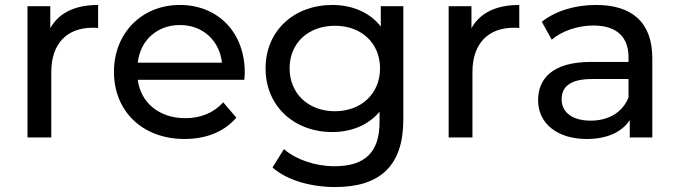

<svg xmlns="http://www.w3.org/2000/svg" viewBox="-20 -555 2740 775"><path d="M183 -441V-530H91V0H187V-264C187 -380 251 -443 354 -443C361 -443 368 -443 376 -442V-535C283 -535 217 -503 183 -441Z M968 -262C968 -425 859 -535 706 -535C553 -535 440 -422 440 -265C440 -107 554 6 725 6C813 6 886 -24 934 -80L881 -142C842 -99 790 -78 728 -78C623 -78 548 -140 536 -233H966C967 -242 968 -254 968 -262ZM706 -454C799 -454 866 -391 876 -302H536C546 -392 614 -454 706 -454Z M1517 -530V-448C1472 -506 1400 -535 1321 -535C1168 -535 1052 -432 1052 -279C1052 -126 1168 -22 1321 -22C1397 -22 1466 -49 1512 -104V-62C1512 58 1455 116 1330 116C1252 116 1175 89 1126 47L1080 121C1138 173 1236 200 1333 200C1513 200 1608 115 1608 -72V-530ZM1332 -106C1225 -106 1149 -177 1149 -279C1149 -382 1225 -451 1332 -451C1438 -451 1514 -382 1514 -279C1514 -177 1438 -106 1332 -106Z M1883 -441V-530H1791V0H1887V-264C1887 -380 1951 -443 2054 -443C2061 -443 2068 -443 2076 -442V-535C1983 -535 1917 -503 1883 -441Z M2386 -535C2301 -535 2222 -511 2167 -467L2207 -395C2248 -430 2312 -452 2375 -452C2470 -452 2517 -405 2517 -324V-305H2365C2207 -305 2152 -235 2152 -150C2152 -58 2228 6 2348 6C2431 6 2490 -22 2522 -70V0H2613V-320C2613 -465 2531 -535 2386 -535ZM2364 -68C2291 -68 2247 -101 2247 -154C2247 -199 2274 -236 2369 -236H2517V-162C2493 -101 2436 -68 2364 -68Z"/></svg>

Font: AWKNG-Font Medium
Style: Regular
Weight: 500
Designer: Awakening Church
Foundry: Awakening Church
Version: Version 1.700;PS 001.700;hotconv 1.0.88;makeotf.lib2.5.64775